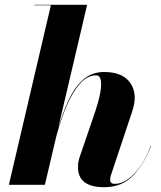

<svg xmlns="http://www.w3.org/2000/svg" viewBox="-20 -770 670 800"><path d="M377 -306Q390 -344.5 396.8 -378.8Q403.5 -413 400.2 -434.5Q397 -456 380 -456Q344 -456 313 -421Q282 -386 257 -327.2Q232 -268.5 213.5 -197.5L167 0H17L192 -748H123V-750H343L222 -234.5Q241 -299.5 266 -353Q291 -406.5 326.8 -438.2Q362.5 -470 414 -470Q491.5 -470 523.2 -424Q555 -378 531 -306L442 -39.5Q439 -30.5 439 -21.5Q439 -4 458 -4Q499.5 -4 541 -48Q582.5 -92 608.5 -163.5L610 -163Q581.5 -88 535 -39Q488.5 10 414 10Q305 10 305 -73.5Q305 -85 306.5 -94Q308 -103 310 -110Z"/></svg>

Font: Bodoni* 96
Style: Bold Italic
Weight: 700
Italic angle: -13°
Version: Version 2.2